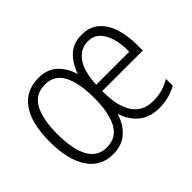

<svg xmlns="http://www.w3.org/2000/svg" viewBox="-111 -812 991 991"><g transform="rotate(-45 384.5 -317.0)"><path d="M554 -593Q613 -593 650 -560.5Q687 -528 704 -473.5Q721 -419 721 -354V-312H425Q424 -89 576 -89Q610 -89 639.5 -97Q669 -105 702 -124V-74Q673 -58 641.5 -49.5Q610 -41 572 -41Q504 -41 461 -76Q418 -111 398 -172Q380 -113 339.5 -77Q299 -41 235 -41Q145 -41 96.5 -114Q48 -187 48 -318Q48 -453 97.5 -523Q147 -593 240 -593Q302 -593 341 -558Q380 -523 398 -463Q417 -520 455 -556.5Q493 -593 554 -593ZM553 -546Q500 -546 465.5 -500Q431 -454 426 -357H667Q668 -411 656 -453.5Q644 -496 619 -521Q594 -546 553 -546ZM240 -545Q169 -545 136.5 -486.5Q104 -428 104 -318Q104 -208 136.5 -148.5Q169 -89 236 -89Q307 -89 339 -149Q371 -209 371 -317Q371 -426 339.5 -485.5Q308 -545 240 -545Z"/></g></svg>

Font: Noto Sans Tamil UI Condensed Light
Style: Regular
Weight: 300
Width: 3
Designer: Jelle Bosma - Monotype Design Team
Foundry: Monotype Imaging Inc.
Version: Version 2.004; ttfautohint (v1.8.4.7-5d5b)